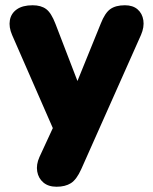

<svg xmlns="http://www.w3.org/2000/svg" viewBox="-20 -521 581 730"><path d="M195 189Q164 189 145 173Q126 157 121.5 131Q117 105 130 76L197 -69V3L26 -388Q13 -418 17.5 -444Q22 -470 44 -485.5Q66 -501 104 -501Q136 -501 155.5 -486.5Q175 -472 191 -430L291 -170H257L363 -431Q379 -472 399.5 -486.5Q420 -501 455 -501Q485 -501 503 -485.5Q521 -470 525 -444Q529 -418 516 -388L289 122Q271 162 249.5 175.5Q228 189 195 189Z"/></svg>

Font: Nunito ExtraLight Black
Style: Regular
Weight: 900
Version: Version 3.602